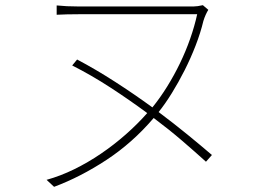

<svg xmlns="http://www.w3.org/2000/svg" viewBox="-20 -696 1040 742"><path d="M776 -71 799 -97Q757 -133 705 -175.5Q653 -218 593 -263Q618 -294 644 -336Q670 -378 693.5 -424.5Q717 -471 736 -520Q755 -569 766 -615Q770 -628 775 -639Q780 -650 785 -658L764 -676Q742 -671 728 -671H283Q259 -671 239 -672Q219 -673 199 -675V-639Q219 -640 239 -640.5Q259 -641 283 -641H742Q732 -595 715 -546.5Q698 -498 675.5 -451.5Q653 -405 626 -361.5Q599 -318 569 -281Q499 -332 424.5 -380Q350 -428 278 -466L259 -443Q334 -405 407 -357.5Q480 -310 549 -259Q511 -216 465.5 -176Q420 -136 370 -102Q320 -68 267 -42Q214 -16 160 -1L189 26Q291 -12 391.5 -78Q492 -144 574 -240Q634 -195 684 -152Q734 -109 776 -71Z"/></svg>

Font: Spoqa Han Sans Neo Thin
Style: Regular
Weight: 100
Designer: [Spoqa Han Sans Neo] Dong-huui Kim  Younghwa Kang  Yujin Lee  [Noto Sans] Ryoko NISHIZUKA  (kana & ideographs); Paul D. 
Foundry: Spoqa (http://www.spoqa-han-sans.com)
Version: Version 1.100;hotconv 1.0.109;makeotfexe 2.5.65596